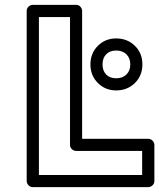

<svg xmlns="http://www.w3.org/2000/svg" viewBox="-20 -745 655 790"><path d="M89.8 0V-700.2Q89.8 -710.9 97.9 -718Q106 -725.1 115.2 -725.1H293Q303.7 -725.1 310.8 -717.3Q317.9 -709.5 317.9 -700.2V-173.8H589.8Q600.6 -173.8 607.9 -166Q615.2 -158.2 615.2 -148.9V0Q615.2 10.7 607.2 17.8Q599.1 24.9 589.8 24.9H115.2Q104.5 24.9 97.2 17.1Q89.8 9.3 89.8 0ZM140.1 -24.9H564.9V-124H293Q283.7 -124 275.9 -131.1Q268.1 -138.2 268.1 -148.9V-674.8H140.1ZM458 -586.9Q503.9 -586.9 534.9 -556.6Q565.9 -526.4 565.9 -480Q565.9 -433.6 534.9 -403.3Q503.9 -373 458 -373Q413.1 -373 382.6 -403.6Q352.1 -434.1 352.1 -480Q352.1 -525.9 382.6 -556.4Q413.1 -586.9 458 -586.9ZM458 -422.9Q484.4 -422.9 500.2 -438.5Q516.1 -454.1 516.1 -480Q516.1 -505.9 500.2 -521.5Q484.4 -537.1 458 -537.1Q432.1 -537.1 417 -521.7Q401.9 -506.3 401.9 -480Q401.9 -453.6 417 -438.2Q432.1 -422.9 458 -422.9Z"/></svg>

Font: Trueno Bold Outline
Style: Regular
Weight: 700
Width: 6
Designer: Julieta Ulanovsky
Foundry: Julieta Ulanovsky
Version: Version 3.001b | FøM Fix